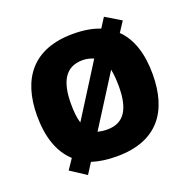

<svg xmlns="http://www.w3.org/2000/svg" viewBox="-140 -894 1077 1084"><g transform="rotate(-20 398.5 -351.5)"><path d="M745 -358C745 -477 716 -575 650 -639L690 -700L597 -756L560 -698C516 -716 462 -725 399 -725C158 -725 51 -581 51 -359C51 -234 83 -134 154 -69L113 -8L207 53L248 -11C291 3 341 10 398 10C643 10 745 -137 745 -358ZM254 -358C254 -487 294 -567 399 -567C423 -567 446 -561 465 -553L268 -241C257 -273 254 -313 254 -358ZM542 -358C542 -229 504 -151 398 -151C377 -151 357 -154 341 -158L533 -461C539 -433 542 -398 542 -358Z"/></g></svg>

Font: Noto Sans Lao Looped Black
Style: Regular
Weight: 900
Designer: Mark Frömberg, Ben Mitchell
Foundry: The Fontpad Ltd
Version: Version 1.002